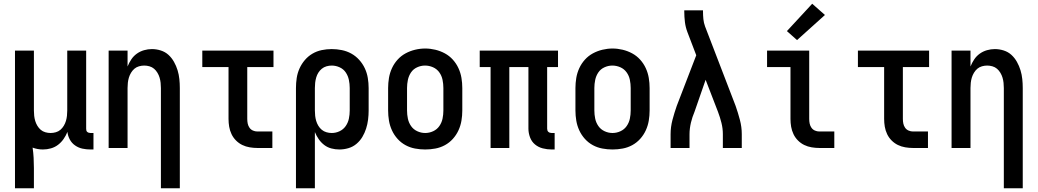

<svg xmlns="http://www.w3.org/2000/svg" viewBox="-20 -790 5540 1025"><path d="M60 215V-520H161V-200Q161 -186 162.5 -172Q164 -158 168 -144.5Q172 -131 179.5 -118.5Q187 -106 197.5 -97Q208 -88 222 -84Q236 -80 250 -80Q264 -80 278 -84Q292 -88 302.5 -97Q313 -106 320.5 -118.5Q328 -131 332 -144.5Q336 -158 337.5 -172Q339 -186 339 -200V-520H440V-103Q440 -98 441 -93.5Q442 -89 445.5 -86Q449 -83 453.5 -81.5Q458 -80 463 -80H479V8H463Q441 8 420 3.5Q399 -1 381 -13.5Q363 -26 352.5 -45.5Q342 -65 340 -86Q332 -66 319.5 -48Q307 -30 290 -17Q273 -4 252 2Q231 8 209 8Q195 8 181 5.5Q167 3 154 -2Q158 25 159.5 52.5Q161 80 161 107V215Z M839 215V-320Q839 -334 837.5 -348Q836 -362 832 -375.5Q828 -389 820.5 -401.5Q813 -414 802.5 -423Q792 -432 778 -436Q764 -440 750 -440Q736 -440 722 -436Q708 -432 697.5 -423Q687 -414 679.5 -401.5Q672 -389 668 -375.5Q664 -362 662.5 -348Q661 -334 661 -320V0H560V-520H661V-435Q669 -455 681 -473Q693 -491 710.5 -503.5Q728 -516 749 -522Q770 -528 791 -528Q815 -528 838.5 -520.5Q862 -513 879.5 -497Q897 -481 909 -459.5Q921 -438 928 -415Q935 -392 937.5 -368Q940 -344 940 -320V215Z M1354 0Q1334 0 1313 -3.5Q1292 -7 1273.5 -16Q1255 -25 1240 -40Q1225 -55 1216 -74Q1207 -93 1203.5 -113.5Q1200 -134 1200 -155V-432H1060V-520H1440V-432H1300V-155Q1300 -142 1302.5 -130Q1305 -118 1312 -108Q1319 -98 1330.5 -93Q1342 -88 1354 -88H1434V0Z M1560 215V-320Q1560 -347 1564 -373.5Q1568 -400 1579 -424.5Q1590 -449 1607.5 -469.5Q1625 -490 1648 -503.5Q1671 -517 1697.5 -522.5Q1724 -528 1751 -528Q1778 -528 1805 -522.5Q1832 -517 1855.5 -504Q1879 -491 1897.5 -470.5Q1916 -450 1927.5 -425.5Q1939 -401 1943.5 -374Q1948 -347 1948 -320V-200Q1948 -176 1945 -151.5Q1942 -127 1934.5 -103.5Q1927 -80 1914.5 -59Q1902 -38 1883 -22Q1864 -6 1840 1Q1816 8 1792 8Q1770 8 1749 2.5Q1728 -3 1711 -16Q1694 -29 1681.5 -47Q1669 -65 1661 -85V215ZM1751 -80Q1773 -80 1793 -89.5Q1813 -99 1825.5 -117Q1838 -135 1842.5 -156.5Q1847 -178 1847 -200V-320Q1847 -342 1842.5 -363.5Q1838 -385 1826 -403Q1814 -421 1793.5 -430.5Q1773 -440 1751 -440Q1737 -440 1723 -436Q1709 -432 1698 -423Q1687 -414 1679.5 -402Q1672 -390 1668 -376Q1664 -362 1662.5 -348Q1661 -334 1661 -320V-200Q1661 -186 1662.5 -172Q1664 -158 1668 -144.5Q1672 -131 1679.5 -118.5Q1687 -106 1698 -97Q1709 -88 1723 -84Q1737 -80 1751 -80Z M2250 8Q2223 8 2196 3Q2169 -2 2145 -15Q2121 -28 2102.5 -48.5Q2084 -69 2072.5 -94Q2061 -119 2056.5 -146Q2052 -173 2052 -200V-320Q2052 -347 2056.5 -374Q2061 -401 2072.5 -426Q2084 -451 2102.5 -471.5Q2121 -492 2145 -505Q2169 -518 2196 -524.5Q2223 -531 2250 -531Q2277 -531 2304 -524.5Q2331 -518 2355 -505Q2379 -492 2397.5 -471.5Q2416 -451 2427.5 -426Q2439 -401 2443.5 -374Q2448 -347 2448 -320V-200Q2448 -173 2443.5 -146Q2439 -119 2427.5 -94Q2416 -69 2397.5 -48.5Q2379 -28 2355 -15Q2331 -2 2304 3Q2277 8 2250 8ZM2250 -80Q2272 -80 2292.5 -89.5Q2313 -99 2325.5 -117Q2338 -135 2342.5 -156.5Q2347 -178 2347 -200V-320Q2347 -342 2342.5 -364Q2338 -386 2325 -404Q2312 -422 2291.5 -431Q2271 -440 2249 -440Q2227 -440 2206.5 -430.5Q2186 -421 2174 -403Q2162 -385 2157.5 -363.5Q2153 -342 2153 -320V-200Q2153 -178 2157.5 -156.5Q2162 -135 2174.5 -117Q2187 -99 2207.5 -89.5Q2228 -80 2250 -80Z M2925 8Q2901 8 2877.5 2Q2854 -4 2836 -19Q2818 -34 2809.5 -57Q2801 -80 2801 -103V-432H2699V0H2599V-432H2541V-520H2959V-432H2901V-103Q2901 -98 2902.5 -93.5Q2904 -89 2907.5 -86Q2911 -83 2915.5 -81.5Q2920 -80 2925 -80H2941V8Z M3250 8Q3223 8 3196 3Q3169 -2 3145 -15Q3121 -28 3102.5 -48.5Q3084 -69 3072.5 -94Q3061 -119 3056.5 -146Q3052 -173 3052 -200V-320Q3052 -347 3056.5 -374Q3061 -401 3072.5 -426Q3084 -451 3102.5 -471.5Q3121 -492 3145 -505Q3169 -518 3196 -524.5Q3223 -531 3250 -531Q3277 -531 3304 -524.5Q3331 -518 3355 -505Q3379 -492 3397.5 -471.5Q3416 -451 3427.5 -426Q3439 -401 3443.5 -374Q3448 -347 3448 -320V-200Q3448 -173 3443.5 -146Q3439 -119 3427.5 -94Q3416 -69 3397.5 -48.5Q3379 -28 3355 -15Q3331 -2 3304 3Q3277 8 3250 8ZM3250 -80Q3272 -80 3292.5 -89.5Q3313 -99 3325.5 -117Q3338 -135 3342.5 -156.5Q3347 -178 3347 -200V-320Q3347 -342 3342.5 -364Q3338 -386 3325 -404Q3312 -422 3291.5 -431Q3271 -440 3249 -440Q3227 -440 3206.5 -430.5Q3186 -421 3174 -403Q3162 -385 3157.5 -363.5Q3153 -342 3153 -320V-200Q3153 -178 3157.5 -156.5Q3162 -135 3174.5 -117Q3187 -99 3207.5 -89.5Q3228 -80 3250 -80Z M3560 0V-74Q3560 -112 3570 -150Q3580 -188 3593 -225L3665 -412L3697 -495L3650 -618Q3640 -644 3636.5 -672Q3633 -700 3633 -728V-735H3733V-728Q3733 -708 3735 -688Q3737 -668 3744 -649L3907 -225Q3920 -188 3930 -150Q3940 -112 3940 -74V0H3839V-74Q3839 -104 3831.5 -134Q3824 -164 3813 -193L3747 -364L3688 -194Q3682 -180 3677 -165Q3672 -150 3668.5 -135Q3665 -120 3663 -104.5Q3661 -89 3661 -74V0Z M4354 0Q4334 0 4313 -3.5Q4292 -7 4273.5 -16Q4255 -25 4240 -40Q4225 -55 4216 -74Q4207 -93 4203.5 -113.5Q4200 -134 4200 -155V-432H4075V-520H4300V-155Q4300 -142 4302.5 -130Q4305 -118 4312 -108Q4319 -98 4330.5 -93Q4342 -88 4354 -88H4434V0ZM4235 -576 4181 -624 4316 -770 4384 -710Z M4854 0Q4834 0 4813 -3.5Q4792 -7 4773.5 -16Q4755 -25 4740 -40Q4725 -55 4716 -74Q4707 -93 4703.5 -113.5Q4700 -134 4700 -155V-432H4560V-520H4940V-432H4800V-155Q4800 -142 4802.5 -130Q4805 -118 4812 -108Q4819 -98 4830.5 -93Q4842 -88 4854 -88H4934V0Z M5339 215V-320Q5339 -334 5337.5 -348Q5336 -362 5332 -375.5Q5328 -389 5320.5 -401.5Q5313 -414 5302.5 -423Q5292 -432 5278 -436Q5264 -440 5250 -440Q5236 -440 5222 -436Q5208 -432 5197.5 -423Q5187 -414 5179.5 -401.5Q5172 -389 5168 -375.5Q5164 -362 5162.5 -348Q5161 -334 5161 -320V0H5060V-520H5161V-435Q5169 -455 5181 -473Q5193 -491 5210.5 -503.5Q5228 -516 5249 -522Q5270 -528 5291 -528Q5315 -528 5338.5 -520.5Q5362 -513 5379.5 -497Q5397 -481 5409 -459.5Q5421 -438 5428 -415Q5435 -392 5437.5 -368Q5440 -344 5440 -320V215Z"/></svg>

Font: Zed Mono Semibold
Style: Regular
Weight: 600
Monospace: yes
Designer: Belleve Invis
Foundry: Belleve Invis
Version: Version 1.0.0; ttfautohint (v1.8.4)